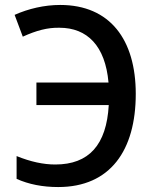

<svg xmlns="http://www.w3.org/2000/svg" viewBox="-20 -745 623 775"><path d="M215 10C425 10 528 -138 528 -366C528 -585 424 -725 223 -725C159 -725 95 -710 39 -685L72 -597C127 -622 172 -634 220 -633C332 -633 405 -560 418 -412H127V-321H419C410 -160 339 -81 203 -81C155 -81 104 -92 47 -115V-23C96 -1 152 10 215 10Z"/></svg>

Font: Noto Sans SemiCondensed Medium
Style: Regular
Weight: 500
Width: 4
Designer: Monotype Design Team
Foundry: Monotype Imaging Inc.
Version: Version 2.013